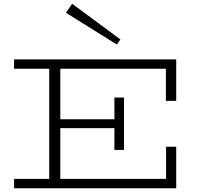

<svg xmlns="http://www.w3.org/2000/svg" viewBox="-20 -1002 1068 1022"><path d="M55 0V-50H864V-221H918V0ZM242 -28V-656H301V-28ZM277 -320V-367H616V-320ZM589 -204V-483H640V-204ZM863 -465V-636H55V-686H918V-465ZM602 -765 331 -934 364 -982 621 -792Z"/></svg>

Font: BioRhyme SemiExpanded Light
Style: Regular
Weight: 300
Width: 6
Designer: Aoife Mooney
Foundry: Aoife Mooney Type
Version: Version 1.600;gftools[0.9.33]